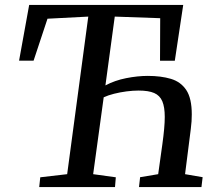

<svg xmlns="http://www.w3.org/2000/svg" viewBox="-20 -763 877 783"><path d="M139.9 0 144.2 -40 253.9 -52.7 340 -695.3 173.7 -686.7 117 -515.7H57.8L99 -743H727.2L692.9 -515.3H632.6L633.3 -688.8L448 -695.3L409.9 -414.7Q448.2 -435.1 494.7 -444.3Q541.3 -453.5 582.6 -453.5Q636.5 -453.5 676.8 -441.5Q717.2 -429.5 739.6 -395.9Q762.1 -362.2 762.1 -296.5Q762.1 -283.2 761.2 -268.3Q760.3 -253.3 758.1 -237L734.7 -52.7L806.4 -40.4L801.5 0H546.8L551.4 -40.4L625.1 -52.7L642.2 -175.3Q646.9 -209.4 649.4 -236.9Q651.9 -264.3 651.9 -286.4Q651.9 -326.5 641.9 -350.1Q631.8 -373.7 608.7 -383.7Q585.5 -393.7 545.4 -393.7Q522.3 -393.7 495.9 -390.3Q469.4 -386.8 444.9 -380.6Q420.4 -374.4 402.9 -366.2L359.9 -52.7L452.3 -40L449 0Z"/></svg>

Font: Merriweather 7pt Light
Style: Italic
Weight: 300
Italic angle: -7.8°
Designer: Eben Sorkin
Foundry: Eben Sorkin
Version: Version 2.200;gftools[0.9.31]